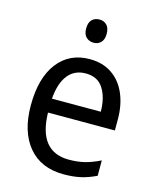

<svg xmlns="http://www.w3.org/2000/svg" viewBox="-113 -816 735 904"><g transform="rotate(15 255.0 -364.0)"><path d="M264 -546Q327 -546 372 -515.5Q417 -485 440.5 -430.5Q464 -376 464 -306V-252H138Q142 -63 290 -63Q333 -63 368 -72Q403 -81 441 -100V-25Q404 -7 367.5 1.5Q331 10 284 10Q173 10 112 -63Q51 -136 51 -264Q51 -398 108 -472Q165 -546 264 -546ZM263 -476Q208 -476 176.5 -436Q145 -396 139 -320H377Q377 -387 349.5 -431.5Q322 -476 263 -476ZM260 -738Q281 -738 295 -724Q309 -710 309 -681Q309 -653 295 -639Q281 -625 260 -625Q238 -625 223.5 -639Q209 -653 209 -681Q209 -710 223 -724Q237 -738 260 -738Z"/></g></svg>

Font: Noto Sans Ethiopic SemCond
Style: Regular
Weight: 400
Width: 4
Designer: Monotype Design Team
Foundry: Monotype Imaging Inc.
Version: Version 2.102; ttfautohint (v1.8.4.7-5d5b)